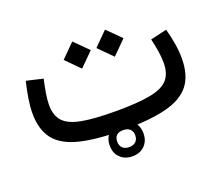

<svg xmlns="http://www.w3.org/2000/svg" viewBox="-107 -647 1083 939"><g transform="rotate(-20 434.5 -178.0)"><path d="M434.6 -39.1Q474.6 -39.1 498.5 -15.1Q522.5 8.8 522.5 49.3Q522.5 87.4 498.3 111.8Q474.1 136.2 434.6 136.2Q396 136.2 371.3 112.5Q346.7 88.9 346.7 49.3Q346.7 10.3 371.6 -14.4Q396.5 -39.1 434.6 -39.1ZM434.6 0Q387.7 0 387.7 43.9Q387.7 64.9 400.4 76.7Q413.1 88.4 434.6 88.4Q456.1 88.4 468.8 76.7Q481.4 64.9 481.4 43.9Q481.4 22.9 468.8 11.5Q456.1 0 434.6 0ZM799.8 -389.6Q811 -349.1 817.6 -308.6Q824.2 -268.1 824.2 -232.9Q824.2 -145 784.9 -94.2Q745.6 -43.5 659.9 -21.7Q574.2 0 434.6 0Q295.9 0 210 -21.5Q124 -43 84.7 -93Q45.4 -143.1 45.4 -228.5Q45.4 -262.2 52 -304Q58.6 -345.7 69.3 -389.6L155.3 -369.6Q147 -334 141.4 -299.3Q135.7 -264.6 135.7 -239.3Q135.7 -183.6 164.1 -153.3Q192.4 -123 257.8 -111.1Q323.2 -99.1 434.6 -99.1Q547.4 -99.1 612.8 -111.6Q678.2 -124 705.8 -155Q733.4 -186 733.4 -242.2Q733.4 -268.6 728.3 -302.2Q723.1 -335.9 714.8 -369.6ZM278.3 -421.9 348.6 -492.2 419.4 -421.9 348.6 -351.1ZM448.7 -421.9 519 -492.2 589.8 -421.9 519 -351.1Z"/></g></svg>

Font: Estedad-FD Medium
Style: Regular
Weight: 500
Designer: Amin Abedi
Version: Version 7.3